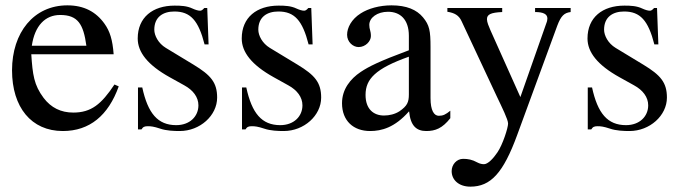

<svg xmlns="http://www.w3.org/2000/svg" viewBox="-20 -480 2555 718"><path d="M408 -164C359 -90 321 -59 254 -59C208 -59 171 -77 143 -114C107 -162 102 -201 97 -277H405C401 -331 391 -363 371 -391C339 -436 294 -460 232 -460C106 -460 25 -358 25 -217C25 -79 97 10 215 10C315 10 385 -48 424 -157ZM99 -309C110 -384 149 -424 205 -424C271 -424 292 -390 303 -309Z M600 -301C572 -318 557 -347 557 -369C557 -416 589 -437 632 -437C692 -437 722 -404 745 -314H760L755 -450H744C736 -441 732 -440 728 -440C721 -440 711 -443 700 -448C679 -458 657 -459 633 -459C551 -459 495 -415 495 -336C495 -285 532 -237 615 -191L669 -161C702 -143 722 -117 722 -86C722 -45 690 -12 639 -12C570 -12 533 -56 512 -153H496V4H509C515 -6 521 -8 533 -8C544 -8 555 -7 579 1C602 9 631 10 652 10C728 10 792 -48 792 -115C792 -172 768 -199 704 -238Z M989 -301C961 -318 946 -347 946 -369C946 -416 978 -437 1021 -437C1081 -437 1111 -404 1134 -314H1149L1144 -450H1133C1125 -441 1121 -440 1117 -440C1110 -440 1100 -443 1089 -448C1068 -458 1046 -459 1022 -459C940 -459 884 -415 884 -336C884 -285 921 -237 1004 -191L1058 -161C1091 -143 1111 -117 1111 -86C1111 -45 1079 -12 1028 -12C959 -12 922 -56 901 -153H885V4H898C904 -6 910 -8 922 -8C933 -8 944 -7 968 1C991 9 1020 10 1041 10C1117 10 1181 -48 1181 -115C1181 -172 1157 -199 1093 -238Z M1664 -66C1647 -52 1637 -47 1621 -47C1603 -47 1590 -67 1590 -113V-304C1590 -365 1586 -386 1562 -415C1538 -444 1500 -460 1444 -460C1399 -460 1357 -448 1329 -430C1294 -408 1278 -376 1278 -350C1278 -323 1300 -304 1321 -304C1347 -304 1367 -326 1367 -345C1367 -366 1361 -369 1361 -387C1361 -414 1391 -436 1431 -436C1476 -436 1509 -408 1509 -346V-292C1396 -250 1359 -231 1329 -211C1290 -185 1259 -146 1259 -94C1259 -28 1302 10 1364 10C1407 10 1456 -3 1509 -63H1510C1515 -10 1537 10 1574 10C1608 10 1634 0 1664 -38ZM1509 -127C1509 -98 1503 -84 1474 -64C1457 -53 1436 -48 1416 -48C1377 -48 1347 -72 1347 -125C1347 -156 1357 -180 1381 -202C1406 -225 1447 -246 1509 -268Z M2114 -450H1981V-435C2012 -435 2027 -427 2027 -411C2027 -407 2026 -400 2023 -393L1926 -117L1814 -367C1808 -381 1801 -397 1801 -408C1801 -426 1815 -433 1858 -435V-450H1653V-436C1679 -432 1696 -423 1706 -401L1838 -119C1857 -79 1880 -33 1880 -18C1880 -2 1860 61 1840 90C1824 114 1804 134 1790 134C1784 134 1775 133 1764 127C1746 117 1730 114 1712 114C1688 114 1669 135 1669 160C1669 193 1696 218 1739 218C1815 218 1862 167 1914 25L2064 -384C2078 -421 2090 -432 2114 -435Z M2282 -301C2254 -318 2239 -347 2239 -369C2239 -416 2271 -437 2314 -437C2374 -437 2404 -404 2427 -314H2442L2437 -450H2426C2418 -441 2414 -440 2410 -440C2403 -440 2393 -443 2382 -448C2361 -458 2339 -459 2315 -459C2233 -459 2177 -415 2177 -336C2177 -285 2214 -237 2297 -191L2351 -161C2384 -143 2404 -117 2404 -86C2404 -45 2372 -12 2321 -12C2252 -12 2215 -56 2194 -153H2178V4H2191C2197 -6 2203 -8 2215 -8C2226 -8 2237 -7 2261 1C2284 9 2313 10 2334 10C2410 10 2474 -48 2474 -115C2474 -172 2450 -199 2386 -238Z"/></svg>

Font: STIX Math
Style: Regular
Weight: 400
Designer: MicroPress Inc., with final additions and corrections provided by Coen Hoffman, Elsevier (retired)
Version: Version 1.1.0